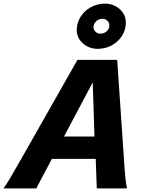

<svg xmlns="http://www.w3.org/2000/svg" viewBox="-28 -1041 787 1061"><path d="M501 -163.1H258.8L172.4 0H-8.3Q11.2 -28.3 32.2 -63.7Q53.2 -99.1 94.7 -172.4L399.9 -710H619.6L656.2 -172.4Q660.6 -101.6 664.3 -64.9Q668 -28.3 673.8 0H506.8ZM325.7 -286.6H494.1L484.4 -585.9ZM576.2 -901.4Q576.2 -916.5 564.7 -927Q553.2 -937.5 538.1 -937.5Q526.4 -937.5 514.9 -931.6Q503.4 -925.8 496.1 -915Q488.8 -904.3 488.8 -890.6Q488.8 -875.5 500.2 -865.2Q511.7 -855 526.9 -855Q546.9 -855 561.5 -867.9Q576.2 -880.9 576.2 -901.4ZM553.2 -1021Q583.5 -1021 609.9 -1007.1Q636.2 -993.2 651.9 -969.5Q667.5 -945.8 667.5 -917.5Q667.5 -877 646.5 -843.5Q625.5 -810.1 589.6 -790.5Q553.7 -771 511.2 -771Q481 -771 454.3 -784.7Q427.7 -798.3 411.9 -821.8Q396 -845.2 396 -873.5Q396 -914.1 417.2 -948Q438.5 -981.9 474.6 -1001.5Q510.7 -1021 553.2 -1021Z"/></svg>

Font: Lesson One Extra
Style: Italic
Weight: 800
Italic angle: -14°
Designer: But Ko, Victor Gaultney, Annie Olsen, Julie Remington, Don Collingsworth, Eric Hays, Becca Hirsbrunner
Version: Version 1.100